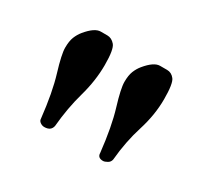

<svg xmlns="http://www.w3.org/2000/svg" viewBox="-66 -700 427 404"><g transform="rotate(30 147.5 -498.5)"><path d="M94.7 -614.7Q105.3 -614.7 113.3 -605.3Q121.3 -596 121.3 -558Q121.3 -520 110 -480Q98.7 -440 94.7 -394.7Q92 -381.3 76 -381.3Q70.7 -381.3 66 -384.7Q61.3 -388 61.3 -393.3Q54.7 -453.3 42.7 -492.7Q30.7 -532 30.7 -548Q30.7 -564 34.7 -574Q38.7 -584 45.3 -592Q64 -614.7 78.7 -614.7ZM240 -614.7Q250.7 -614.7 258 -605.3Q265.3 -596 265.3 -558Q265.3 -520 252.7 -480Q240 -440 236 -394.7Q234.7 -388 228.7 -384.7Q222.7 -381.3 218.7 -381.3Q205.3 -381.3 205.3 -393.3Q198.7 -453.3 186.7 -492.7Q174.7 -532 174.7 -548Q174.7 -564 178.7 -574Q182.7 -584 189.3 -592Q208 -614.7 222.7 -614.7Z"/></g></svg>

Font: Ramaraja
Style: Regular
Weight: 400
Designer: Appaji Ambarisha Darbha
Foundry: Andhrapradesh Society for Knowledge Networks
Version: Version 1.0.4; ttfautohint (v1.2.25-373a) -l 7 -r 28 -G 50 -